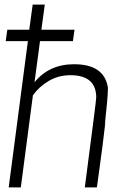

<svg xmlns="http://www.w3.org/2000/svg" viewBox="-20 -820 555 840"><path d="M404 0H351Q401 -381 401 -393Q401 -491 288 -491Q236 -491 193.5 -466Q151 -441 124 -403L71 0H18L102 -640H5L12 -690H108L123 -800H176L161 -690H306L299 -640H155L131 -460Q195 -539 304 -539Q436 -539 452 -437V-429Q452 -396 438 -269L442 -293Q433 -209 404 0Z"/></svg>

Font: Tanohe Sans Light
Style: Italic
Weight: 300
Designer: Village Type and Design LLC & Cristiano Sobral
Foundry: Cooper Hewitt Smithsonian Design Museum
Version: Version 1.00;September 29, 2021;FontCreator 13.0.0.2655 64-b